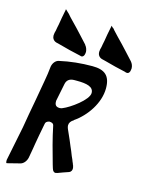

<svg xmlns="http://www.w3.org/2000/svg" viewBox="-146 -1118 909 1196"><g transform="rotate(15 308.5 -520.0)"><path d="M315 -801 316 -805C315 -821 309 -837 299 -848H300L255 -897C231 -923 207 -949 182 -974C171 -985 161 -996 151 -1008L136 -1022C130 -1028 127 -1031 126 -1031C127 -1031 126 -1026 124 -1015V-1016C121 -1000 118 -985 115 -970C113 -956 110 -942 108 -928C105 -914 102 -900 100 -886C97 -876 94 -864 94 -853C94 -838 102 -821 122 -815L146 -809C192 -796 237 -785 283 -775L287 -774C292 -772 294 -772 296 -772C304 -772 313 -779 315 -797ZM144 -1016 142 -1018ZM616 -775 617 -779C617 -796 611 -810 601 -822L556 -871C532 -897 508 -923 483 -948C472 -959 462 -970 452 -981L444 -991L437 -996C431 -1002 428 -1005 427 -1005C428 -1005 427 -1000 425 -989V-990C422 -974 419 -959 416 -944C414 -930 411 -916 409 -902C406 -888 403 -874 401 -860C398 -850 395 -838 395 -827C395 -812 403 -795 423 -789L447 -783C493 -770 538 -759 584 -749L588 -747C593 -746 595 -746 597 -746C605 -746 614 -753 616 -771ZM445 -990 443 -992ZM102 -30C121 -35 137 -55 142 -78C146 -99 149 -119 153 -140C154 -150 156 -161 158 -171C161 -191 165 -212 169 -233L183 -306C184 -317 192 -324 207 -328C225 -328 235 -322 237 -311C253 -232 275 -153 297 -76L304 -53C309 -34 319 -29 326 -29C329 -29 333 -30 338 -32L337 -31C360 -40 384 -48 407 -56C423 -62 425 -75 425 -83C425 -88 424 -94 422 -99L420 -106V-104C418 -111 415 -118 412 -124L407 -137C406 -140 404 -143 403 -146L398 -157C391 -176 383 -195 374 -215L359 -251C350 -272 340 -293 331 -314C328 -322 326 -329 326 -335C326 -352 335 -365 354 -376H352C429 -428 495 -525 495 -619C495 -701 457 -731 378 -731C306 -731 236 -724 165 -708C146 -703 131 -684 127 -661C124 -629 119 -596 113 -563C105 -518 97 -472 89 -427C78 -367 67 -309 58 -252L13 -29C13 -27 13 -24 13 -20C13 -13 15 -9 18 -9C20 -9 22 -10 27 -11ZM265 -430C261 -428 255 -426 247 -426C215 -426 215 -450 215 -464L238 -578C243 -604 261 -618 291 -618H307C372 -618 416 -608 416 -568C416 -523 311 -448 265 -430Z"/></g></svg>

Font: Bangerz
Style: Regular
Weight: 400
Designer: vernon adams
Foundry: Vernon Adams
Version: Version 2.10;December 28, 2023;FontCreator 13.0.0.2683 64-bi